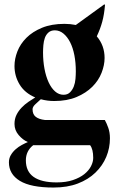

<svg xmlns="http://www.w3.org/2000/svg" viewBox="-20 -609 546 861"><path d="M451 -588Q449 -565 446 -546.5Q443 -528 438.5 -511.5Q434 -495 428 -479Q422 -463 414 -446Q449 -405 449 -349Q449 -317 435.5 -282.5Q422 -248 394 -220Q366 -192 323.5 -174Q281 -156 223 -156Q192 -156 163 -164Q152 -154 139 -142Q126 -130 126 -119Q126 -96 140.5 -85Q155 -74 181 -71H450Q458 -57 465.5 -36Q473 -15 473 11Q473 55 456.5 94.5Q440 134 408 165Q376 196 329 214Q282 232 220 232Q118 232 69 202Q20 172 20 119Q20 101 28.5 86.5Q37 72 50 60.5Q63 49 78 41Q93 33 105 28Q83 19 64 -3Q45 -25 45 -53Q45 -76 54 -94Q63 -112 77 -126.5Q91 -141 107 -152Q123 -163 138 -172Q91 -192 68 -230Q45 -268 45 -313Q45 -345 58 -378.5Q71 -412 98.5 -439.5Q126 -467 168.5 -484.5Q211 -502 269 -502Q295 -502 320 -497L447 -589ZM226 -473Q208 -473 197 -463Q186 -453 181 -438.5Q176 -424 174.5 -406.5Q173 -389 173 -374Q173 -335 179.5 -300.5Q186 -266 198 -240Q210 -214 227 -199Q244 -184 265 -184Q283 -184 294 -195Q305 -206 311 -221.5Q317 -237 318.5 -255.5Q320 -274 320 -289Q320 -328 313.5 -361.5Q307 -395 294.5 -419.5Q282 -444 264.5 -458.5Q247 -473 226 -473ZM129 42Q96 68 96 110Q96 160 131 184.5Q166 209 234 209Q276 209 307 198.5Q338 188 358 172Q378 156 388 136.5Q398 117 398 99Q398 60 384 42Z"/></svg>

Font: Bluu Next Cyrillic
Style: Bold
Weight: 700
Designer: Igor Stepanchenko
Foundry: Igor Stepanchenko
Version: Version 1.000